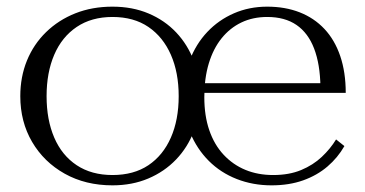

<svg xmlns="http://www.w3.org/2000/svg" viewBox="-20 -546 1098 577"><path d="M594 -254Q594 -198 609 -154.5Q624 -111 652 -81Q680 -51 717.5 -35.5Q755 -20 801 -20Q849 -20 885 -35Q921 -50 947 -74.5Q973 -99 990 -127L1015 -107Q995 -72 964 -45.5Q933 -19 891 -4Q849 11 796 11Q740 11 691.5 -8Q643 -27 607.5 -62.5Q572 -98 551.5 -147Q531 -196 531 -256Q531 -315 550 -364.5Q569 -414 603 -450Q637 -486 683 -506Q729 -526 783 -526Q837 -526 880.5 -509Q924 -492 955 -459Q986 -426 1002.5 -377.5Q1019 -329 1019 -267H570L569 -296H968L943 -285Q942 -353 924 -400Q906 -447 871 -471Q836 -495 783 -495Q740 -495 705.5 -478.5Q671 -462 646 -431Q621 -400 607.5 -355.5Q594 -311 594 -254ZM581 -257Q581 -200 562.5 -151.5Q544 -103 509 -66.5Q474 -30 425.5 -9.5Q377 11 318 11Q237 11 174.5 -24Q112 -59 76.5 -119.5Q41 -180 41 -257Q41 -315 61 -364Q81 -413 118.5 -449.5Q156 -486 206.5 -506Q257 -526 318 -526Q378 -526 426.5 -505.5Q475 -485 509.5 -448.5Q544 -412 562.5 -363Q581 -314 581 -257ZM120 -257Q120 -186 143 -132.5Q166 -79 210.5 -49.5Q255 -20 318 -20Q382 -20 426 -49.5Q470 -79 493.5 -132.5Q517 -186 517 -257Q517 -328 493.5 -381.5Q470 -435 426 -465Q382 -495 318 -495Q255 -495 210.5 -465Q166 -435 143 -381.5Q120 -328 120 -257Z"/></svg>

Font: Roboto Serif 120pt Expanded Light
Style: Regular
Weight: 300
Width: 7
Designer: Greg Gazdowicz
Foundry: Commercial Type
Version: Version 1.008